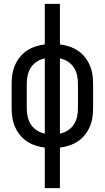

<svg xmlns="http://www.w3.org/2000/svg" viewBox="-20 -755 540 990"><path d="M211 215V6Q187 3 163.5 -4.5Q140 -12 119.5 -25.5Q99 -39 83.5 -58Q68 -77 58 -99.5Q48 -122 44 -146.5Q40 -171 40 -195V-325Q40 -349 44 -373.5Q48 -398 58 -420.5Q68 -443 83.5 -462Q99 -481 119.5 -494.5Q140 -508 163.5 -515.5Q187 -523 211 -526V-735H289V-526Q313 -523 336.5 -515.5Q360 -508 380.5 -494.5Q401 -481 416.5 -462Q432 -443 442 -420.5Q452 -398 456 -373.5Q460 -349 460 -325V-195Q460 -171 456 -146.5Q452 -122 442 -99.5Q432 -77 416.5 -58Q401 -39 380.5 -25.5Q360 -12 336.5 -4.5Q313 3 289 6V215ZM211 -66V-454Q190 -450 171 -438Q152 -426 140 -408Q128 -390 123 -368.5Q118 -347 118 -325V-195Q118 -173 123 -151.5Q128 -130 140 -112Q152 -94 171 -82Q190 -70 211 -66ZM289 -66Q310 -70 329 -82Q348 -94 360 -112Q372 -130 377 -151.5Q382 -173 382 -195V-325Q382 -347 377 -368.5Q372 -390 360 -408Q348 -426 329 -438Q310 -450 289 -454Z"/></svg>

Font: Iosevka Term
Style: Regular
Weight: 400
Monospace: yes
Designer: Belleve Invis
Foundry: Belleve Invis
Version: Version 30.0.1